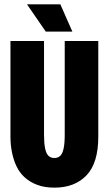

<svg xmlns="http://www.w3.org/2000/svg" viewBox="-20 -848 499 881"><path d="M230 13Q185 13 151.5 0.5Q118 -12 94 -33.5Q70 -55 56 -84.5Q42 -114 35 -148.5Q28 -183 28 -221V-660H182V-230Q182 -191 187 -167Q192 -143 202.5 -133Q213 -123 229 -123Q246 -123 256.5 -133Q267 -143 272 -167Q277 -191 277 -230V-660H431V-221Q431 -100 377 -43.5Q323 13 230 13ZM190 -703 104 -828H257L312 -703Z"/></svg>

Font: Bricolage Grotesque 72pt Condensed ExtraBold
Style: Regular
Weight: 800
Width: 3
Designer: Mathieu Triay
Foundry: Atelier Triay
Version: Version 1.001;gftools[0.9.33.dev8+g029e19f]